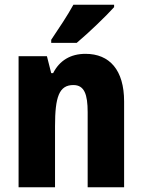

<svg xmlns="http://www.w3.org/2000/svg" viewBox="-20 -786 597 806"><path d="M459 -756V-766H288C264 -722 228 -668 195 -619V-606H302C352 -648 427 -720 459 -756ZM339 -560C276 -560 230 -532 203 -479H195L177 -550H58V0H211V-256C211 -379 228 -429 288 -429C334 -429 348 -390 348 -315V0H501V-360C501 -492 440 -560 339 -560Z"/></svg>

Font: Noto Sans Thai Looped Condensed ExtraBold
Style: Regular
Weight: 800
Width: 3
Designer: Sasikarn Vongin, Ben Mitchell
Foundry: The Fontpad Ltd
Version: Version 1.001